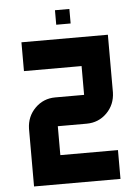

<svg xmlns="http://www.w3.org/2000/svg" viewBox="-58 -896 681 940"><g transform="rotate(-5 283.0 -425.5)"><path d="M495.6 -425.3Q494.1 -364.7 453.4 -324.2Q412.6 -283.7 354 -283.7H212.4V-141.6H495.6V0H70.8V-283.7Q72.3 -343.8 113 -384.5Q153.8 -425.3 212.4 -425.3H354V-566.9H70.8V-708.5H495.6ZM318.8 -779.3H248V-850.6H318.8Z"/></g></svg>

Font: Blazma
Style: Regular
Weight: 400
Designer: GGBotNet
Version: 1.00